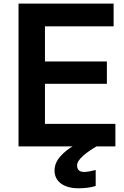

<svg xmlns="http://www.w3.org/2000/svg" viewBox="-20 -806 685 1057"><path d="M82 0V-786.1H605.5V-661.1H227.5V-467.8H568.4V-344.7H227.5V-124H615.2V0ZM280.3 132.8Q280.3 90.8 312.5 54.7Q344.7 18.6 384.8 -2.9H516.6Q470.7 22.5 437.5 51.8Q404.3 81.1 404.3 104.5Q404.3 140.6 443.4 140.6Q465.8 140.6 506.8 129.9V217.8Q466.8 230.5 413.1 230.5Q350.6 230.5 315.4 204.1Q280.3 177.7 280.3 132.8Z"/></svg>

Font: Gothic A1 ExtraBold
Style: Regular
Weight: 800
Designer: HanYang I&C Co.,Ltd.
Foundry: HanYang I&C Co.,Ltd.
Version: Version 2.50